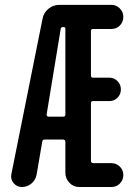

<svg xmlns="http://www.w3.org/2000/svg" viewBox="-20 -750 540 770"><path d="M223.6 -634.8 167 -291Q166 -288.1 168.5 -285.2Q170.9 -282.2 173.8 -282.2H233.4Q242.2 -282.2 242.2 -291V-634.8Q242.2 -641.6 234.4 -641.6Q224.6 -641.6 223.6 -634.8ZM67.4 0Q47.9 0 34.7 -15.6Q21.5 -31.2 25.4 -50.8L150.4 -673.8Q154.3 -698.2 173.8 -714.4Q193.4 -730.5 217.8 -730.5H426.8Q446.3 -730.5 460.4 -716.3Q474.6 -702.1 474.6 -682.1Q474.6 -662.1 460.9 -647.9Q447.3 -633.8 426.8 -633.8H353.5Q344.7 -633.8 344.7 -626V-446.3Q344.7 -438.5 353.5 -438.5H418.9Q437.5 -438.5 451.2 -424.8Q464.8 -411.1 464.8 -391.6Q464.8 -372.1 451.7 -358.4Q438.5 -344.7 418.9 -344.7H353.5Q344.7 -344.7 344.7 -335.9V-105.5Q344.7 -96.7 353.5 -95.7H426.8Q446.3 -95.7 460.4 -82Q474.6 -68.4 474.6 -48.3Q474.6 -28.3 460.9 -14.2Q447.3 0 426.8 0H297.9Q274.4 0 258.3 -17.1Q242.2 -34.2 242.2 -56.6V-180.7Q242.2 -189.5 233.4 -190.4H159.2Q150.4 -190.4 149.4 -181.6L127 -50.8Q123 -28.3 106.4 -14.2Q89.8 0 67.4 0Z"/></svg>

Font: Rounded Mgen+ 1m medium
Style: Regular
Weight: 500
Designer: [Source Han Sans]
Ryoko NISHIZUKA  (kana & ideographs); Paul D. Hunt (Latin, Greek & Cyrillic); Wenlong ZHANG  (bopomofo
Version: Version 1.059.20150602